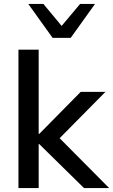

<svg xmlns="http://www.w3.org/2000/svg" viewBox="-20 -958 576 978"><path d="M74 0V-705H177V-276H180L391 -490H517L261 -231V-277L536 0H408L180 -224H177V0ZM248 -765 124 -938H201L294 -826L388 -938H464L340 -765Z"/></svg>

Font: Nunito Sans 11pt SemiBold
Style: Regular
Weight: 600
Version: Version 3.101;gftools[0.9.27]